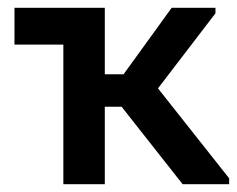

<svg xmlns="http://www.w3.org/2000/svg" viewBox="-20 -471 607 491"><path d="M142 -357H17V-451H248V-281H296L419 -451H531V-437L384 -245L566 -15V0H447L291 -198H248V0H142Z"/></svg>

Font: Tilda Sans Semibold
Style: Regular
Weight: 600
Designer: ParaType Ltd
Foundry: ParaType Ltd
Version: Version 1.009